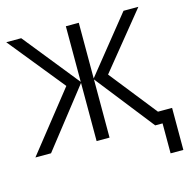

<svg xmlns="http://www.w3.org/2000/svg" viewBox="-119 -780 1064 1071"><g transform="rotate(-15 413.5 -245.0)"><path d="M271 -340.8 10.3 -663.1H96.7L354.5 -341.8V-663.1H429.2V-341.8L687.5 -663.1H773.4L512.2 -341.8L727.5 -69.8H809.1V172.9H735.4V0H692.9L429.2 -335.9V0H354.5V-335.9L91.3 0H1Z"/></g></svg>

Font: Bpm'online Open Sans
Style: Regular
Weight: 400
Foundry: Ascender Corporation
Version: Version 1.10